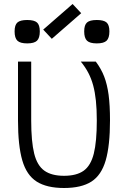

<svg xmlns="http://www.w3.org/2000/svg" viewBox="-20 -926 640 960"><path d="M300 14Q214 14 163.5 -18Q113 -50 91.5 -124Q70 -198 70 -324V-618H136V-324Q136 -218 151 -158Q166 -98 202 -72.5Q238 -47 300 -47Q363 -47 398.5 -72.5Q434 -98 449 -158Q464 -218 464 -324Q464 -380 459.5 -422.5Q455 -465 446 -498.5Q437 -532 422 -561Q407 -590 384 -618H459Q486 -582 501 -543Q516 -504 523 -452Q530 -400 530 -324Q530 -198 508.5 -124Q487 -50 437 -18Q387 14 300 14ZM464 -709Q429 -709 415 -722.5Q401 -736 401 -769Q401 -801 415 -813.5Q429 -826 464 -826Q499 -826 513 -813.5Q527 -801 527 -769Q527 -736 513 -722.5Q499 -709 464 -709ZM116 -709Q81 -709 67 -722.5Q53 -736 53 -769Q53 -801 67 -813.5Q81 -826 116 -826Q151 -826 165 -813.5Q179 -801 179 -769Q179 -736 165 -722.5Q151 -709 116 -709ZM239 -732 196 -778 343 -906 386 -860Z"/></svg>

Font: Victor Mono Light
Style: Regular
Weight: 300
Monospace: yes
Designer: Rune Bjørnerås
Version: Version 1.561;gftools[0.9.30]